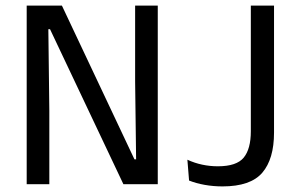

<svg xmlns="http://www.w3.org/2000/svg" viewBox="-20 -659 1072 687"><path d="M201.5 -639 461 -89H467L463.5 -368V-639H544.5V0H421.5L159 -554.5H153L156.5 -262.5V0H75.5V-639ZM776 8Q743.5 8 712.5 2.5Q681.5 -3 656.5 -13L650.5 -87.5Q676.5 -75.5 703.8 -69.8Q731 -64 759.5 -64Q826.5 -64 852 -95Q877.5 -126 877.5 -189.5V-639H960.5V-184.5Q960.5 -90 918.5 -41Q876.5 8 776 8Z"/></svg>

Font: Anek Latin Medium
Style: Regular
Weight: 400
Version: Version 1.003